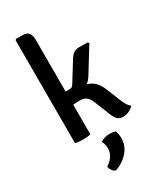

<svg xmlns="http://www.w3.org/2000/svg" viewBox="-245 -822 994 1178"><g transform="rotate(-30 252.0 -233.0)"><path d="M184 0Q160.5 4.5 129 4.5Q100 4.5 75.5 0V-729L82 -735.5H124Q159 -735.5 171.5 -719Q184 -702.5 184 -665.5ZM441.5 -106.5Q453 -75 464.2 -56.2Q475.5 -37.5 489.5 -27.5Q477.5 -13.5 457 -3.2Q436.5 7 415 7Q386.5 7 372.8 -8Q359 -23 347.5 -53L309 -149Q294 -187 277 -200Q260 -213 227.5 -213Q212.5 -213 197.2 -211.8Q182 -210.5 164.5 -208.5L128 -205V-284.5H265Q319.5 -284.5 354 -262Q388.5 -239.5 408.5 -188ZM354 -319Q333.5 -283.5 301.2 -267.2Q269 -251 223 -251H139.5V-302L215 -304.5Q224 -304.5 229.5 -308Q235 -311.5 240 -320L322 -452Q335 -474.5 350.5 -486.2Q366 -498 392.5 -498Q409.5 -498 423.2 -497.8Q437 -497.5 452.5 -496.5L458.5 -488.5ZM328 61.5Q332 70 334.8 85Q337.5 100 337.5 114Q337.5 166.5 303 207.5Q268.5 248.5 210 270Q196 265.5 186.8 252.5Q177.5 239.5 174 223.5Q235 184 235 126.5Q235 113.5 231.5 99.8Q228 86 222 74.5Q250 55.5 290 55.5Q310 55.5 328 61.5Z"/></g></svg>

Font: Signika Negative Medium
Style: Regular
Weight: 500
Designer: Anna Giedry
Foundry: Anna Giedry
Version: Version 2.001